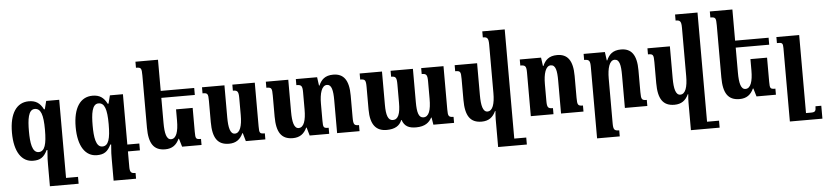

<svg xmlns="http://www.w3.org/2000/svg" viewBox="-52 -1083 7068 1645"><g transform="rotate(-5 3482.0 -260.5)"><path d="M352 -492 334 -422H327C299 -478 262 -502 203 -502C98 -502 36 -412 36 -247C36 -80 99 9 197 9C257 9 289 -11 319 -72H326C320 -9 320 23 320 53V239H567V180H464V-492ZM250 -61C193 -61 182 -149 182 -246C182 -345 192 -432 248 -432C300 -432 320 -377 320 -247C320 -123 303 -61 250 -61Z M900 -492 882 -422H875C847 -478 810 -502 751 -502C646 -502 584 -412 584 -247C584 -80 647 9 745 9C805 9 837 -11 867 -72H874C868 -9 868 23 868 53V239H1061V190C1029 190 1012 184 1012 136V0H1115V-59H1012V-492ZM798 -61C741 -61 730 -149 730 -246C730 -345 740 -432 796 -432C848 -432 868 -377 868 -247C868 -123 851 -61 798 -61Z M1597 -323H1454V-226C1454 -133 1435 -72 1390 -72C1350 -72 1337 -127 1337 -217V-432H1625V-492H1337V-760H1143V-708C1187 -708 1192 -701 1192 -637V-188C1192 -53 1233 10 1332 10C1392 10 1429 -18 1453 -70H1457L1478 0H1645V-52C1601 -52 1597 -57 1597 -117Z M1881 10C1941 10 1978 -18 2002 -70H2006L2026 0H2194V-52C2150 -52 2146 -57 2146 -117V-492H1953V-440C1990 -440 2002 -432 2002 -374V-226C2002 -133 1983 -72 1938 -72C1898 -72 1885 -129 1885 -217V-492H1692V-440C1736 -440 1741 -433 1741 -369V-188C1741 -53 1782 10 1881 10Z M2955 -123V-311C2955 -444 2910 -502 2821 -502C2749 -502 2717 -467 2696 -419H2692L2682 -492H2499V-440C2541 -440 2551 -431 2551 -374V-226C2551 -133 2532 -72 2487 -72C2447 -72 2434 -129 2434 -217V-492H2241V-440C2285 -440 2290 -433 2290 -369V-188C2290 -53 2331 10 2430 10C2490 10 2527 -18 2551 -70H2555L2575 0H2743V-52C2699 -52 2695 -57 2695 -117V-263C2695 -350 2714 -419 2760 -419C2800 -419 2811 -368 2811 -283V0H3004V-52C2962 -52 2955 -60 2955 -123Z M3577 -492V-441C3616 -441 3626 -432 3626 -374V-225C3626 -125 3607 -70 3560 -70C3519 -70 3506 -117 3506 -205V-492H3314V-441C3353 -441 3362 -432 3362 -370V-213C3362 -118 3343 -70 3297 -70C3255 -70 3240 -118 3240 -205V-492H3048V-440C3090 -440 3097 -432 3097 -370V-178C3097 -44 3148 10 3237 10C3307 10 3349 -15 3368 -64H3371C3390 -8 3428 10 3490 10C3568 10 3604 -23 3625 -62H3629L3639 0H3817V-52C3774 -52 3769 -63 3769 -119V-492Z M4054 10C4114 10 4151 -18 4175 -70H4179C4177 -47 4175 -23 4175 0V239H4422V179H4319V-760H4126V-708C4163 -708 4175 -700 4175 -642V-226C4175 -133 4156 -72 4111 -72C4071 -72 4058 -129 4058 -217V-492H3865V-440C3909 -440 3914 -433 3914 -369V-188C3914 -53 3955 10 4054 10Z M4930 -52C4887 -52 4881 -60 4881 -123V-311C4881 -444 4836 -502 4747 -502C4675 -502 4643 -467 4622 -419H4618L4608 -492H4425V-440C4468 -440 4477 -431 4477 -374V0H4672V-52C4630 -52 4621 -61 4621 -119V-263C4621 -350 4640 -419 4685 -419C4727 -419 4737 -369 4737 -283V0H4930Z M5479 -52C5436 -52 5430 -60 5430 -123V-311C5430 -444 5385 -502 5296 -502C5224 -502 5192 -467 5171 -419H5167L5157 -492H4974V-440C5017 -440 5026 -431 5026 -374V239H5221V187C5179 187 5170 178 5170 120V-263C5170 -350 5189 -419 5234 -419C5276 -419 5286 -368 5286 -283V0H5479Z M5712 10C5772 10 5809 -18 5833 -70H5837C5835 -47 5833 -23 5833 0V239H6080V179H5977V-760H5784V-708C5821 -708 5833 -700 5833 -642V-226C5833 -133 5814 -72 5769 -72C5729 -72 5716 -129 5716 -217V-492H5523V-440C5567 -440 5572 -433 5572 -369V-188C5572 -53 5613 10 5712 10Z M6537 -323H6394V-226C6394 -133 6375 -72 6330 -72C6290 -72 6277 -127 6277 -217V-432H6565V-492H6277V-760H6083V-708C6127 -708 6132 -701 6132 -637V-188C6132 -53 6173 10 6272 10C6332 10 6369 -18 6393 -70H6397L6418 0H6585V-52C6541 -52 6537 -57 6537 -117Z M6964 128H6914C6914 171 6906 179 6870 179H6828V-492H6632V-440H6643C6677 -440 6684 -434 6684 -392V239H6964Z"/></g></svg>

Font: Noto Serif Armenian ExtraCondensed ExtraBold
Style: Regular
Weight: 800
Width: 2
Designer: Monotype Design Team
Foundry: Monotype Imaging Inc.
Version: Version 2.008